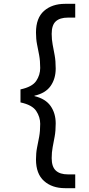

<svg xmlns="http://www.w3.org/2000/svg" viewBox="-20 -831 465 1003"><path d="M320 152Q252 152 210 114.5Q168 77 168 2Q168 -32 173.5 -59.5Q179 -87 184.5 -116Q190 -145 190 -184Q190 -220 169 -251.5Q148 -283 87 -296V-364Q148 -377 169 -408Q190 -439 190 -476Q190 -514 184.5 -543Q179 -572 173.5 -599.5Q168 -627 168 -661Q168 -737 210 -774Q252 -811 320 -811H373V-739H335Q293 -739 271.5 -719.5Q250 -700 250 -654Q250 -625 255 -598.5Q260 -572 265.5 -542.5Q271 -513 271 -473Q271 -420 244.5 -382Q218 -344 160 -331V-329Q218 -315 244.5 -277Q271 -239 271 -186Q271 -147 265.5 -117.5Q260 -88 255 -61.5Q250 -35 250 -5Q250 40 271.5 60Q293 80 335 80H373V152Z"/></svg>

Font: Firefly Display
Style: Regular
Weight: 400
Designer: Colophon Foundry, Jonny Pinhorn
Foundry: Colophon Foundry
Version: Version 1.200; ttfautohint (v1.8.3)